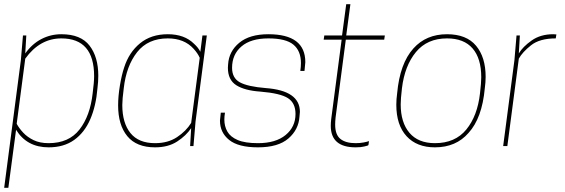

<svg xmlns="http://www.w3.org/2000/svg" viewBox="-26 -700 2707 920"><path d="M14 200H-6L74 -412L84 -530H100L95 -444Q128 -490 172.5 -513Q217 -536 268 -536Q361 -536 403 -481.5Q445 -427 445 -337Q445 -309 441 -277Q434 -192 406.5 -128.5Q379 -65 329.5 -29.5Q280 6 207 6Q103 6 51 -78ZM207 -14Q304 -14 355 -79.5Q406 -145 418 -253Q425 -307 425 -335Q425 -516 268 -516Q165 -516 95 -419L54 -107Q65 -86 85 -64.5Q105 -43 135 -28.5Q165 -14 207 -14Z M965 -530H944ZM717 6Q628 6 584 -47.5Q540 -101 540 -195Q540 -239 548.5 -290Q557 -341 569 -377Q592 -449 645 -492.5Q698 -536 778 -536Q858 -536 904 -490Q924 -472 934 -452L944 -530H965L911 -118L901 0H885L890 -86Q866 -50 823 -22Q780 6 717 6ZM717 -14Q779 -14 822.5 -43Q866 -72 890 -111L931 -423Q922 -444 902 -466Q857 -516 778 -516Q683 -516 631 -450Q579 -384 567 -277Q560 -224 560 -197Q560 -111 599 -62.5Q638 -14 717 -14Z M1210 6Q1116 6 1072 -29.5Q1028 -65 1028 -122L1032 -160H1052Q1049 -142 1049 -127Q1049 -95 1063.5 -69.5Q1078 -44 1113 -29Q1148 -14 1210 -14Q1295 -14 1342.5 -53Q1390 -92 1390 -154Q1390 -206 1354 -229.5Q1318 -253 1222 -261Q1147 -266 1106.5 -291.5Q1066 -317 1066 -375L1067 -392Q1071 -454 1120.5 -495Q1170 -536 1260 -536Q1437 -536 1437 -402L1433 -360H1413Q1416 -380 1416 -398Q1416 -456 1380 -486Q1344 -516 1260 -516Q1176 -516 1131 -477.5Q1086 -439 1086 -375Q1086 -326 1123.5 -305.5Q1161 -285 1247 -278Q1411 -266 1411 -164L1409 -141Q1405 -79 1356 -36.5Q1307 6 1210 6Z M1678 6Q1559 6 1559 -97Q1559 -111 1561 -129L1611 -510H1525L1528 -530H1613L1633 -680H1653L1633 -530H1818L1815 -510H1631L1582 -137Q1580 -118 1580 -103Q1580 -54 1605.5 -34Q1631 -14 1678 -14Q1699 -14 1717 -17.5Q1735 -21 1742 -24Q1741 -17 1740.5 -12.5Q1740 -8 1739.5 -6Q1739 -4 1737 -3Q1735 -2 1730.5 -1Q1726 0 1719 2Q1704 6 1678 6Z M2058 6Q1971 6 1922 -47.5Q1873 -101 1873 -198Q1873 -224 1877 -253Q1890 -396 1955 -468Q2016 -536 2116 -536Q2209 -536 2255 -481Q2301 -426 2301 -332Q2301 -306 2297 -277Q2284 -134 2219 -63Q2159 6 2058 6ZM2058 -14Q2155 -14 2208.5 -79.5Q2262 -145 2274 -253Q2280 -304 2280 -330Q2280 -420 2238.5 -468Q2197 -516 2116 -516Q2021 -516 1967 -450.5Q1913 -385 1900 -277Q1894 -226 1894 -200Q1894 -113 1936 -63.5Q1978 -14 2058 -14Z M2405 0H2385L2439 -412L2449 -530H2465L2460 -444Q2479 -476 2521.5 -506Q2564 -536 2625 -536L2640 -535L2637 -516Q2560 -516 2518.5 -483Q2477 -450 2460 -419Z"/></svg>

Font: Tanohe Sans Thin
Style: Italic
Weight: 100
Designer: Village Type and Design LLC & Cristiano Sobral
Foundry: Cooper Hewitt Smithsonian Design Museum
Version: Version 1.00;September 29, 2021;FontCreator 13.0.0.2655 64-b